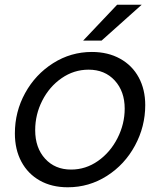

<svg xmlns="http://www.w3.org/2000/svg" viewBox="-20 -783 679 813"><path d="M43 -218Q43 -310 86.5 -389Q130 -468 205 -515.5Q280 -563 369 -563Q437 -563 488.5 -534.5Q540 -506 567.5 -455Q595 -404 595 -338Q595 -247 551.5 -166.5Q508 -86 432.5 -38Q357 10 267 10Q199 10 148.5 -18.5Q98 -47 70.5 -98.5Q43 -150 43 -218ZM508 -323Q508 -396 466 -442Q424 -488 355 -488Q293 -488 241 -452Q189 -416 159 -357Q129 -298 129 -232Q129 -157 171 -111Q213 -65 281 -65Q343 -65 395 -101.5Q447 -138 477.5 -198Q508 -258 508 -323ZM410 -611H332L476 -763H580Z"/></svg>

Font: Open Sauce One
Style: Italic
Weight: 400
Italic angle: -10°
Designer: Alfredo Marco Pradil
Foundry: Creative Sauce Fz LLC
Version: Version 1.477